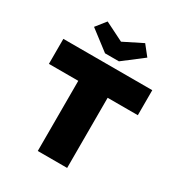

<svg xmlns="http://www.w3.org/2000/svg" viewBox="-214 -1080 1141 1223"><g transform="rotate(30 357.0 -468.5)"><path d="M246 0V-516H30V-700H684V-516H462V0ZM306 -753 161 -864 219 -937 357 -868 495 -937 553 -864 408 -753Z"/></g></svg>

Font: Lexend Black
Style: Regular
Weight: 900
Designer: Bonnie Shaver-Troup, Thomas Jockin
Foundry: Lexend
Version: Version 1.007; ttfautohint (v1.8.3)